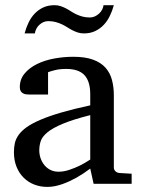

<svg xmlns="http://www.w3.org/2000/svg" viewBox="-20 -715 549 747"><path d="M331.1 -267.1Q263.7 -250 224.1 -233.4Q184.6 -216.8 164.3 -200Q144 -183.1 138.4 -165.8Q132.8 -148.4 132.8 -129.9Q132.8 -114.3 137.9 -99.4Q143.1 -84.5 152.6 -72.8Q162.1 -61 176 -54Q189.9 -46.9 208 -46.9Q228 -46.9 249.8 -54.2Q271.5 -61.5 289.6 -70.3Q310.5 -80.6 331.1 -94.2ZM344.2 0 331.1 -59.1Q304.7 -39.1 276.9 -23.4Q264.6 -16.6 251 -10.3Q237.3 -3.9 222.9 1.2Q208.5 6.3 193.6 9.3Q178.7 12.2 164.1 12.2Q136.7 12.2 113 2.9Q89.4 -6.3 71.8 -23.9Q54.2 -41.5 44.2 -66.4Q34.2 -91.3 34.2 -123Q34.2 -141.6 37.8 -158.2Q41.5 -174.8 52.7 -190.4Q64 -206.1 84.2 -220.5Q104.5 -234.9 137.5 -249Q170.4 -263.2 218 -277.1Q265.6 -291 331.1 -305.2V-348.1Q331.1 -398.4 308.6 -422.6Q286.1 -446.8 237.8 -446.8Q211.4 -446.8 192.9 -441.9Q174.3 -437 167 -434.1V-347.2H94.2Q87.4 -347.2 80.8 -348.1Q74.2 -349.1 68.8 -352.3Q63.5 -355.5 60.3 -361.1Q57.1 -366.7 57.1 -376Q57.1 -406.7 75.7 -429Q94.2 -451.2 124 -465.8Q153.8 -480.5 190.9 -487.3Q228 -494.1 265.1 -494.1Q311.5 -494.1 342 -482.9Q372.6 -471.7 390.4 -451.7Q408.2 -431.6 415.5 -404.3Q422.9 -377 422.9 -344.2V-64Q422.9 -54.7 429 -48.8Q435.1 -43 443.8 -42L492.2 -39.1V0ZM422.9 -694.8Q417 -672.9 407.2 -652.8Q397.5 -632.8 383.3 -617.9Q369.1 -603 350.1 -594Q331.1 -585 306.6 -585Q293.5 -585 282.5 -588.6Q271.5 -592.3 261.5 -597.4Q251.5 -602.5 241.7 -608.9Q231.9 -615.2 220.9 -620.4Q210 -625.5 196.8 -629.2Q183.6 -632.8 167.5 -632.8Q157.2 -632.8 148.4 -628.7Q139.6 -624.5 132.6 -617.9Q125.5 -611.3 121.1 -602.5Q116.7 -593.8 115.7 -585H75.7Q81.5 -606.9 91.1 -627Q100.6 -647 115 -662.1Q129.4 -677.2 148.4 -686Q167.5 -694.8 191.9 -694.8Q205.1 -694.8 215.8 -691.2Q226.6 -687.5 236.6 -682.4Q246.6 -677.2 256.1 -670.9Q265.6 -664.6 276.6 -659.4Q287.6 -654.3 300.5 -650.6Q313.5 -647 329.6 -647Q339.8 -647 348.9 -651.1Q357.9 -655.3 365.2 -661.9Q372.6 -668.5 377.2 -677.2Q381.8 -686 382.8 -694.8Z"/></svg>

Font: Charis SIL APac
Style: Regular
Weight: 400
Foundry: SIL International
Version: Version 5.000